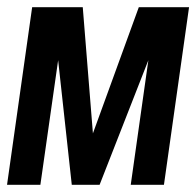

<svg xmlns="http://www.w3.org/2000/svg" viewBox="-22 -515 547 535"><path d="M-2.4 0 67.6 -495H208.6L236.9 -143.4L364.8 -495H504.8L434.8 0H342.3L391.4 -347.2L255.5 0H178L140 -347.2L90.5 0Z"/></svg>

Font: Alumni Sans Thin
Style: Italic
Weight: 100
Italic angle: -8°
Designer: Robert E. Leuschke
Foundry: Robert E. Leuschke
Version: Version 1.016